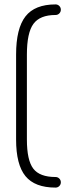

<svg xmlns="http://www.w3.org/2000/svg" viewBox="-20 -687 306 871"><path d="M232 164Q138 164 95.5 112Q53 60 53 -54V-439Q53 -558 95.5 -612.5Q138 -667 232 -667Q242 -667 249 -660Q256 -653 256 -643Q256 -633 249 -626Q242 -619 232 -619Q161 -619 131.5 -578.5Q102 -538 102 -439V-54Q102 40 131 78Q160 116 232 116Q242 116 249 123Q256 130 256 140Q256 150 249 157Q242 164 232 164Z"/></svg>

Font: Jura
Style: Regular
Weight: 400
Designer: Daniel Johnson, Alexei Vanyashin
Foundry: Daniel Johnson
Version: Version 5.103